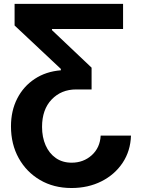

<svg xmlns="http://www.w3.org/2000/svg" viewBox="-20 -747 726 983"><path d="M650.6 -52.6Q648.1 25.9 607.8 86.5Q567.5 147 499.5 181.3Q431.5 215.6 345.9 215.6Q255 215.6 185.2 174.7Q115.4 133.9 75.8 62.7Q36.2 -8.5 36.2 -100.1Q36.2 -180 68.2 -242.5Q100.1 -305 157.7 -343Q215.2 -381 291.5 -387.1V-394.2L54.7 -616.5V-727.3H610.1V-598.4H246.1V-592.7L448.9 -400.6V-289.1H370Q293.7 -289.1 244.5 -237.7Q195.3 -186.4 195.3 -97.3Q195.3 -44.7 213.4 -3.4Q231.5 38 265.6 62Q299.7 85.9 346.9 85.9Q407.3 85.9 449.8 47.6Q492.2 9.2 495.4 -52.6Z"/></svg>

Font: Inter Zeller
Style: Bold
Weight: 700
Designer: Rasmus Andersson; Joe Bland
Foundry: zeller
Version: Version 3.015;git-dec3a8cb1